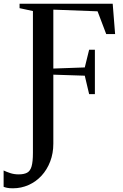

<svg xmlns="http://www.w3.org/2000/svg" viewBox="-88 -763 662 1035"><path d="M-18 252Q-38 252 -49.8 249.5Q-61.5 247 -68.5 244V156Q-54 163 -33 170Q-12 177 12.5 177Q41 177 58 168Q75 159 82.2 134Q89.5 109 89.5 61V-703.5L17.5 -719V-743H519.5L532.5 -579.5H484.5L438 -702L199.5 -711V-393.5L369 -399.5L392.5 -495H423.5V-255.5H392.5L369 -355L199.5 -360.5V11.5Q199.5 63.5 182.5 107.8Q165.5 152 135.8 184.2Q106 216.5 66.2 234.2Q26.5 252 -18 252Z"/></svg>

Font: Merriweather 120pt
Style: Regular
Weight: 400
Version: Version 2.100